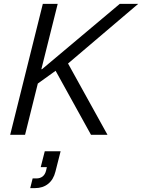

<svg xmlns="http://www.w3.org/2000/svg" viewBox="-20 -695 732 990"><path d="M32.5 0 200.8 -675H277.5L193.3 -338.3H196.7L597.5 -675H692.5L330.8 -367.5L534.2 0H449.2L266.7 -330L175 -264.2L109.2 0ZM135.8 275 148.3 225H167.5Q186.7 225 199.6 215Q212.5 205 217.5 185L221.7 166.7H190L210.8 85H292.5L265.8 190Q255.8 230.8 228.3 252.9Q200.8 275 160 275Z"/></svg>

Font: Funnel Sans Light
Style: Italic
Weight: 300
Italic angle: -14.036°
Designer: NORD ID, Kristian Moeller
Foundry: Dicotype
Version: Version 1.000